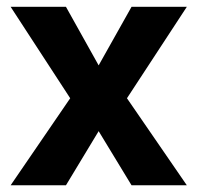

<svg xmlns="http://www.w3.org/2000/svg" viewBox="-20 -553 589 573"><path d="M274.4 -357.9 176.8 -532.7H11.7L189.5 -259.8L11.7 0H176.8L274.4 -161.6L372.6 0H537.6L358.9 -259.8L537.6 -532.7H372.6Z"/></svg>

Font: Estedad Bold
Style: Regular
Weight: 700
Designer: Amin Abedi
Version: Version 7.3